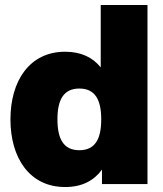

<svg xmlns="http://www.w3.org/2000/svg" viewBox="-20 -740 655 772"><path d="M573 0V-720H385V-469C353 -509 306 -532 242 -532C98 -532 22 -414 22 -260C22 -106 98 12 242 12C310 12 358 -14 390 -58V0ZM211 -260C211 -338 235 -384 299 -384C363 -384 387 -338 387 -260C387 -182 363 -136 299 -136C235 -136 211 -182 211 -260Z"/></svg>

Font: Aspekta 900
Style: Regular
Weight: 900
Designer: Ivo Dolenc
Version: Version 2.000